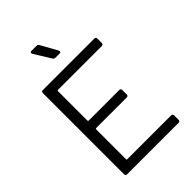

<svg xmlns="http://www.w3.org/2000/svg" viewBox="-261 -1019 1128 1128"><g transform="rotate(-45 302.5 -455.0)"><path d="M546.9 -687V-650.9Q546.9 -638.2 534.2 -638.2H169.9Q165 -638.2 165 -632.8V-388.2Q165 -382.8 169.9 -382.8H423.8Q437 -382.8 437 -370.1V-334Q437 -320.8 423.8 -320.8H169.9Q165 -320.8 165 -315.9V-66.9Q165 -62 169.9 -62H534.2Q546.9 -62 546.9 -48.8V-13.2Q546.9 0 534.2 0H106.9Q94.2 0 94.2 -13.2V-687Q94.2 -700.2 106.9 -700.2H534.2Q546.9 -700.2 546.9 -687ZM279.8 -900.9 336.9 -797.9Q337.4 -796.4 337.9 -794.7Q338.4 -793 338.6 -792.2Q338.9 -791.5 338.9 -791Q338.9 -782.2 328.1 -782.2H293Q283.7 -782.2 277.8 -791L213.9 -894Q211.9 -897.9 211.9 -901.9Q211.9 -910.2 222.2 -910.2H265.1Q275.4 -910.2 279.8 -900.9Z"/></g></svg>

Font: Barlow
Style: Regular
Weight: 400
Designer: Jeremy Tribby
Foundry: Jeremy Tribby
Version: Version 1.101